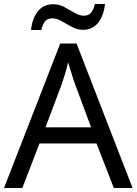

<svg xmlns="http://www.w3.org/2000/svg" viewBox="-20 -933 679 953"><path d="M545 0 459 -221H176L91 0H0L279 -717H360L638 0ZM352 -517Q349 -525 342 -546Q335 -567 328.5 -589.5Q322 -612 318 -624Q311 -593 302 -563.5Q293 -534 287 -517L206 -301H432ZM134 -784Q140 -843 168.5 -877.5Q197 -912 244 -912Q274 -912 300.5 -897.5Q327 -883 351 -869Q375 -855 396 -855Q419 -855 431.5 -869.5Q444 -884 451 -913H501Q495 -855 467 -820Q439 -785 392 -785Q364 -785 337.5 -799Q311 -813 286.5 -827.5Q262 -842 240 -842Q216 -842 204 -827.5Q192 -813 185 -784Z"/></svg>

Font: TSCustom
Style: Regular
Weight: 400
Designer: Monotype Design Team
Foundry: Monotype Imaging Inc.
Version: Version 2.004; ttfautohint (v1.8.3) -l 8 -r 50 -G 200 -x 14 